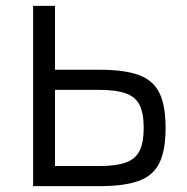

<svg xmlns="http://www.w3.org/2000/svg" viewBox="-20 -638 640 658"><path d="M93.5 0V-618H168.5V-17L116.5 -69H320Q378 -69 411.2 -81Q444.5 -93 458.5 -121.5Q472.5 -150 472.5 -199.5Q472.5 -249.5 458.5 -277.8Q444.5 -306 411.2 -318Q378 -330 320 -330H121.5V-399H320Q406.5 -399 456 -380.8Q505.5 -362.5 526.5 -319.2Q547.5 -276 547.5 -199.5Q547.5 -123.5 526.5 -80Q505.5 -36.5 456 -18.2Q406.5 0 320 0Z"/></svg>

Font: Victor Mono Thin
Style: Regular
Weight: 100
Monospace: yes
Designer: Rune Bjørnerås
Version: Version 1.561;gftools[0.9.30]